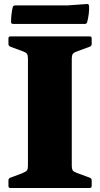

<svg xmlns="http://www.w3.org/2000/svg" viewBox="-20 -935 498 955"><path d="M119 0V-754H337V0ZM32 0Q22 0 22 -10V-38Q22 -47 31 -51L90 -73Q110 -81 114.5 -88Q119 -95 119 -111V-201H337V-115Q337 -93 342.5 -86.5Q348 -80 362 -75L427 -51Q436 -47 436 -38V-10Q436 0 426 0ZM22 -744Q22 -754 32 -754H426Q436 -754 436 -744V-716Q436 -707 427 -703L362 -679Q348 -674 342.5 -667.5Q337 -661 337 -639V-553H119V-643Q119 -659 114.5 -666.5Q110 -674 90 -681L31 -703Q22 -707 22 -716ZM43 -898Q45 -908 55 -908H314L412 -915Q421 -917 423 -906Q424 -886 421.5 -866Q419 -846 414 -826Q412 -816 402 -816H45Q35 -816 35 -826Q35 -844 37 -862.5Q39 -881 43 -898Z"/></svg>

Font: Hahmlet Black
Style: Regular
Weight: 900
Version: Version 1.002